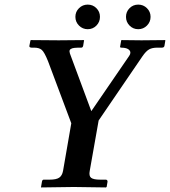

<svg xmlns="http://www.w3.org/2000/svg" viewBox="-20 -822 746 843"><path d="M256.8 -71.8 293 -280.8 190.9 -553.2Q174.8 -593.3 163.3 -603Q151.9 -612.8 129.9 -612.8H119.1Q114.3 -612.8 111.3 -614.7Q108.4 -616.7 108.9 -620.1L113.8 -645L116.2 -646Q224.6 -645 237.8 -645L347.2 -646L349.1 -645L345.2 -621.1Q343.3 -612.8 336.9 -612.8Q316.9 -612.8 306.9 -611.8Q296.9 -610.8 290.8 -606.9Q284.7 -603 285.2 -595.9Q285.6 -588.9 291 -576.2L380.9 -334L546.9 -576.2Q557.6 -591.3 547.9 -602.1Q538.1 -612.8 512.2 -612.8Q505.4 -612.8 507.8 -620.1L512.2 -645L514.2 -646Q589.8 -645 601.1 -645L704.1 -646L706.1 -645L702.1 -621.1Q700.7 -612.8 690.9 -612.8H670.9Q648.4 -612.8 634.8 -605.2Q621.1 -597.7 605 -574.2L413.1 -293L374 -71.8Q369.6 -49.3 380.1 -41.3Q390.6 -33.2 419.9 -33.2H444.8Q448.2 -33.2 450.4 -30.5Q452.6 -27.8 452.1 -23.9L448.2 -1L444.8 1Q341.3 -1 304.2 -1L160.2 1V-1L164.1 -23.9Q165.5 -33.2 171.9 -33.2H198.2Q227.1 -33.2 240 -42Q252.9 -50.8 256.8 -71.8ZM326.9 -709.7Q311 -725.6 311 -748Q311 -770.5 326.9 -786.1Q342.8 -801.8 365.2 -801.8Q387.7 -801.8 403.3 -786.1Q418.9 -770.5 418.9 -748Q418.9 -725.6 403.3 -709.7Q387.7 -693.8 365.2 -693.8Q342.8 -693.8 326.9 -709.7ZM548.8 -709.7Q533.2 -725.6 533.2 -748Q533.2 -770.5 548.8 -786.1Q564.5 -801.8 586.9 -801.8Q609.4 -801.8 625.2 -786.1Q641.1 -770.5 641.1 -748Q641.1 -725.6 625.2 -709.7Q609.4 -693.8 586.9 -693.8Q564.5 -693.8 548.8 -709.7Z"/></svg>

Font: Linux Libertine G
Style: Bold Italic
Weight: 700
Italic angle: -11.5°
Designer: Philipp H. Poll
Foundry: Philipp H. Poll
Version: Version 4.1.0